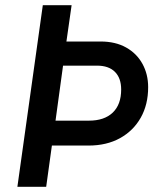

<svg xmlns="http://www.w3.org/2000/svg" viewBox="-20 -720 604 740"><path d="M47 0 145 -700H256L236 -560H368Q425 -560 466 -537Q507 -514 529 -474Q551 -434 551 -384Q551 -317 522.5 -266.5Q494 -216 442.5 -187.5Q391 -159 321 -159H180L158 0ZM194 -255H323Q382 -255 414.5 -286Q447 -317 447 -375Q447 -419 423 -443Q399 -467 354 -467H223Z"/></svg>

Font: Finlandica Medium
Style: Italic
Weight: 500
Italic angle: -8°
Designer: Niklas Ekholm, Juho Hiilivirta, Jaakko Suomalainen
Foundry: Helsinki Type Studio
Version: Version 1.063